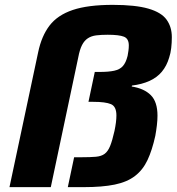

<svg xmlns="http://www.w3.org/2000/svg" viewBox="-20 -770 727 790"><path d="M19 0 137 -555Q151 -622 184 -665Q217 -708 279.5 -729Q342 -750 444 -750Q537 -750 590.5 -734.5Q644 -719 665.5 -689Q687 -659 687 -617Q687 -594 684.5 -572.5Q682 -551 676 -533Q666 -499 646 -475Q626 -451 595 -437Q564 -423 523 -418L522 -414Q573 -406 600.5 -378.5Q628 -351 628 -294Q628 -276 625.5 -254.5Q623 -233 619 -211Q606 -152 587 -111.5Q568 -71 535.5 -46Q503 -21 452 -10.5Q401 0 324 0H259L285 -123H316Q352 -123 374.5 -125Q397 -127 410.5 -137Q424 -147 433 -169Q442 -191 451 -231Q455 -250 457 -266Q459 -282 459 -295Q459 -332 436.5 -341.5Q414 -351 364 -351H344L370 -474H390Q427 -474 450 -479Q473 -484 485.5 -498Q498 -512 505 -540Q507 -551 508.5 -561.5Q510 -572 510 -583Q510 -611 490 -619Q470 -627 423 -627Q396 -627 376 -624.5Q356 -622 341.5 -612.5Q327 -603 317.5 -584.5Q308 -566 302 -534L189 0Z"/></svg>

Font: Saira Expanded
Style: Bold Italic
Weight: 700
Width: 7
Italic angle: -12°
Designer: Hector Gatti with collaboration of the Omnibus-Type team
Foundry: Omnibus-Type
Version: Version 1.101